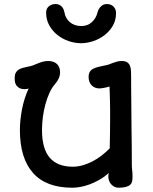

<svg xmlns="http://www.w3.org/2000/svg" viewBox="-20 -898 742 933"><path d="M51.3 0ZM76.7 -266.6Q76.7 -312.5 86.7 -365.7Q96.7 -418.9 119.1 -467.8Q109.4 -464.8 101.1 -464.8Q82.5 -464.8 72.3 -471.4Q62 -478 57.4 -486.8Q52.7 -495.6 52 -504.9Q51.3 -514.2 51.3 -519.5Q51.3 -534.2 56.2 -543.7Q61 -553.2 69.8 -559.1Q78.6 -564.9 91.6 -568.4Q104.5 -571.8 120.6 -575.2Q128.9 -576.2 138.7 -579.8Q148.4 -583.5 157.7 -587.4Q170.4 -592.8 184.6 -597.2Q198.7 -601.6 213.9 -601.6Q229.5 -601.6 240.5 -597.2Q251.5 -592.8 258.5 -585.2Q265.6 -577.6 268.8 -567.6Q272 -557.6 272 -546.4Q272 -532.2 265.6 -517.6Q259.3 -502.9 247.6 -489.7Q231.9 -472.2 220.2 -446.3Q208.5 -420.4 200.4 -390.4Q192.4 -360.4 188.2 -328.4Q184.1 -296.4 184.1 -266.6Q184.1 -174.8 221.9 -131.3Q259.8 -87.9 333.5 -87.9Q357.4 -87.9 381.6 -94.7Q405.8 -101.6 429 -113.5Q452.1 -125.5 473.4 -141.8Q494.6 -158.2 513.2 -177.2Q514.2 -218.8 514.6 -254.2Q515.1 -289.6 515.1 -323.2Q515.1 -343.8 515.1 -362.1Q515.1 -380.4 514.6 -398.2Q514.2 -416 513.7 -435.3Q513.2 -454.6 512.2 -477.5Q497.1 -473.1 483.4 -470.7Q469.7 -468.3 462.9 -468.3Q452.6 -468.3 443.4 -471.7Q434.1 -475.1 426.8 -481.9Q419.4 -488.8 415 -499.3Q410.6 -509.8 410.6 -523.9Q410.6 -539.1 416.3 -548.6Q421.9 -558.1 432.4 -563.7Q442.9 -569.3 457.5 -572.8Q472.2 -576.2 490.2 -580.1Q500.5 -581.5 510 -585.2Q519.5 -588.9 529.3 -592.5Q539.1 -596.2 549.3 -598.9Q559.6 -601.6 570.8 -601.6Q588.4 -601.6 597.7 -595.5Q606.9 -589.4 611.3 -578.9Q615.7 -568.4 616.5 -554Q617.2 -539.6 617.2 -523.4Q617.2 -509.3 617.2 -487.1Q617.2 -464.8 617.7 -437Q617.7 -356.9 619.1 -274.2Q620.6 -191.4 620.6 -97.2Q620.6 -84 622.3 -70.6Q624 -57.1 624 -41.5Q624 -28.3 622.3 -18.3Q620.6 -8.3 614 -1.5Q607.4 5.4 594.5 9.5Q581.5 13.7 558.6 14.2Q543.9 14.2 533.9 8.5Q523.9 2.9 517.8 -5.4Q511.7 -13.7 509 -23.2Q506.3 -32.7 506.3 -40.5Q506.3 -45.9 507.1 -49.1Q507.8 -52.2 508.8 -57.1Q486.3 -37.6 462.6 -24.2Q439 -10.7 416 -2.2Q393.1 6.3 371.3 10.3Q349.6 14.2 331.1 14.2Q204.1 14.2 140.4 -57.6Q76.7 -129.4 76.7 -266.6ZM373.5 -688Q344.2 -688 314 -698.2Q283.7 -708.5 259.3 -727.8Q234.9 -747.1 219.5 -774.7Q204.1 -802.2 204.1 -837.4Q204.1 -848.1 208.3 -856Q212.4 -863.8 219 -868.7Q225.6 -873.5 233.6 -876Q241.7 -878.4 249.5 -878.4Q267.1 -878.4 278.3 -867.7Q289.6 -856.9 293 -838.4Q297.9 -808.6 319.8 -790Q341.8 -771.5 375.5 -771.5Q405.8 -771.5 426.5 -790.5Q447.3 -809.6 454.1 -838.4Q458.5 -855.5 470.7 -866.9Q482.9 -878.4 498.5 -878.4Q506.8 -878.4 515.1 -876Q523.4 -873.5 529.8 -867.9Q536.1 -862.3 540 -854Q543.9 -845.7 543.9 -834Q543.9 -799.8 528.1 -772.7Q512.2 -745.6 487.5 -726.8Q462.9 -708 432.6 -698Q402.3 -688 373.5 -688Z"/></svg>

Font: Autour One
Style: Regular
Weight: 400
Version: Version 1.007; ttfautohint (v0.92) -l 24 -r 24 -G 200 -x 7 -